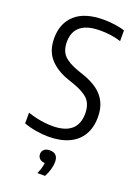

<svg xmlns="http://www.w3.org/2000/svg" viewBox="-180 -823 817 1130"><g transform="rotate(20 228.5 -258.0)"><path d="M192.6 9.3Q157.6 9.3 116.7 2.6Q75.7 -4.1 38.9 -17.3V-84.5Q65.3 -75.6 91.4 -69.6Q117.4 -63.6 143 -60.6Q168.6 -57.5 193.5 -57.5Q272.3 -57.5 311.8 -91.6Q351.4 -125.7 351.4 -192.2Q351.4 -248.7 322.4 -279.8Q293.3 -310.8 223.2 -335.1L188.4 -347Q112.9 -373.2 70.4 -421.1Q27.8 -469 27.8 -547.6Q27.8 -641.8 88 -695.5Q148.1 -749.3 265.2 -749.3Q299.4 -749.3 335.3 -744.5Q371.2 -739.7 398.3 -730.7V-663.5Q366.8 -673.6 334.4 -678.1Q302.1 -682.5 269.2 -682.5Q212.1 -682.5 175.9 -667.2Q139.8 -651.9 122.5 -622.8Q105.3 -593.7 105.3 -553Q105.3 -499.2 132.8 -469.1Q160.2 -439 226.7 -415.5L261.5 -403.7Q315.3 -385.3 352.6 -358Q389.9 -330.6 409.4 -291.3Q428.9 -252.1 428.9 -198.3Q428.9 -132.5 401.2 -86Q373.6 -39.6 320.8 -15.2Q268 9.3 192.6 9.3ZM206.7 232.8Q219.6 203.4 224 182.3Q228.4 161.2 228.4 140.8L240.4 162.7H232.4Q208.3 162.7 195.4 151.3Q182.6 140 182.6 121.7Q182.6 103.7 195.1 92.7Q207.6 81.7 230.9 81.7Q256.2 81.7 269.2 95.4Q282.2 109 282.2 136Q282.2 157.1 274.9 183.3Q267.7 209.5 254.5 232.8Z"/></g></svg>

Font: Encode Sans Condensed Thin
Style: Regular
Weight: 100
Width: 3
Designer: Multiple Designers
Foundry: Impallari Type
Version: Version 3.002